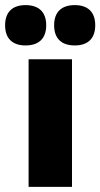

<svg xmlns="http://www.w3.org/2000/svg" viewBox="-51 -732 393 752"><path d="M242 -554C294 -554 322 -582 322 -633C322 -684 294 -712 242 -712C189 -712 161 -684 161 -633C161 -582 189 -554 242 -554ZM49 -554C102 -554 130 -582 130 -633C130 -684 102 -712 49 -712C-3 -712 -31 -684 -31 -633C-31 -582 -3 -554 49 -554ZM231 -500H61V0H231Z"/></svg>

Font: Work Sans
Style: Bold
Weight: 700
Designer: Wei Huang
Foundry: Wei Huang
Version: Version 2.012